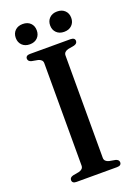

<svg xmlns="http://www.w3.org/2000/svg" viewBox="-161 -923 702 987"><g transform="rotate(-20 190.0 -429.0)"><path d="M248 -70Q248 -59.5 254.5 -53Q261 -46.5 272.5 -43.5L306 -37.5Q324.5 -32.5 324.5 -18Q324.5 -9.5 318.8 -4.8Q313 0 300.5 0H79Q67 0 61.2 -4.8Q55.5 -9.5 55.5 -18Q55.5 -32.5 74 -37.5L107 -43.5Q119 -46.5 125.5 -53Q132 -59.5 132 -70V-630Q132 -640.5 125.5 -647Q119 -653.5 107 -656.5L74 -662.5Q55.5 -667.5 55.5 -682.5Q55.5 -690.5 61.2 -695.2Q67 -700 79 -700H300.5Q313 -700 318.8 -695.2Q324.5 -690.5 324.5 -682.5Q324.5 -667.5 306 -662.5L272.5 -656.5Q261 -653.5 254.5 -647Q248 -640.5 248 -630ZM96 -746.5Q70 -746.5 54.2 -762Q38.5 -777.5 38.5 -802Q38.5 -827 54.2 -842.2Q70 -857.5 96 -857.5Q122.5 -857.5 138 -842.2Q153.5 -827 153.5 -802Q153.5 -777.5 138 -762Q122.5 -746.5 96 -746.5ZM284 -746.5Q258 -746.5 242.2 -762Q226.5 -777.5 226.5 -802Q226.5 -826.5 242.2 -842Q258 -857.5 284 -857.5Q310.5 -857.5 326.2 -842.2Q342 -827 342 -802Q342 -777.5 326.2 -762Q310.5 -746.5 284 -746.5Z"/></g></svg>

Font: Fraunces 17pt
Style: Regular
Weight: 400
Version: Version 1.000;[b76b70a41]